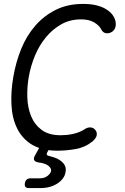

<svg xmlns="http://www.w3.org/2000/svg" viewBox="-20 -760 640 981"><path d="M48 -367Q61 -443 88.5 -510.5Q116 -578 160.5 -629Q205 -680 265.5 -710Q326 -740 405 -740Q445 -740 474 -732.5Q503 -725 523 -712.5Q543 -700 554.5 -684.5Q566 -669 570 -652Q574 -631 568 -616.5Q562 -602 548 -595Q535 -588 520.5 -590.5Q506 -593 497 -610Q488 -629 462 -645Q436 -661 394 -661Q338 -661 293.5 -636Q249 -611 215 -570Q181 -529 159 -476.5Q137 -424 127 -367Q118 -317 119.5 -264Q121 -211 138.5 -167.5Q156 -124 192.5 -96.5Q229 -69 290 -69Q304 -69 320 -70.5Q336 -72 352 -75.5Q368 -79 382.5 -84.5Q397 -90 408 -97Q426 -110 442 -109Q458 -108 467 -96Q477 -84 474 -68.5Q471 -53 452 -37Q415 -7 366.5 1.5Q318 10 273 10Q249 10 228 7L222 17Q217 26 219.5 30.5Q222 35 231 37Q247 41 264 47Q289 57 304.5 75Q320 93 315 119Q310 153 274 177Q238 201 186 201H128Q115 201 110 195Q105 189 107 176.5Q109 164 116.5 157.5Q124 151 137 151H184Q207 151 222.5 139Q238 127 241 114Q243 95 218 81Q202 73 177 70Q159 67 154.5 58Q150 49 160 32L180 -4Q160 -11 143 -21Q93 -52 67.5 -104Q42 -156 38.5 -224Q35 -292 48 -367Z"/></svg>

Font: Maple Mono Light
Style: Italic
Weight: 300
Italic angle: -10°
Monospace: yes
Designer: subframe7536
Version: Version 7.000